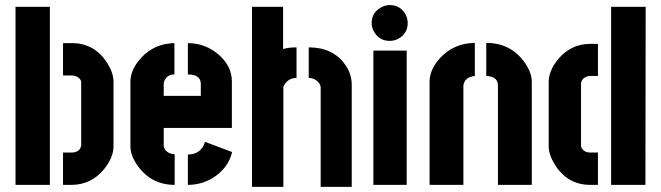

<svg xmlns="http://www.w3.org/2000/svg" viewBox="-20 -726 2596 754"><path d="M41 0V-699.2H175.8V0ZM227.5 0V-127H262.7Q268.6 -127 273.9 -128.4Q279.3 -129.9 283.2 -131.8Q287.1 -133.8 290 -136.7Q293 -139.6 294.4 -142.6Q295.9 -145.5 296.9 -147.9Q297.9 -150.4 298.8 -152.3V-153.3V-403.3Q298.8 -415 284.2 -423.8Q275.4 -428.7 263.7 -429.7H227.5V-556.6H262.7Q350.6 -556.6 400.4 -479.5Q424.8 -441.4 425.8 -407.2V-151.4Q425.8 -107.4 387.7 -60.5Q337.9 -1 262.7 0Z M492.2 -151.4V-407.2Q493.2 -455.1 536.1 -501Q588.9 -555.7 665 -556.6V-433.6Q636.7 -433.6 626 -409.2Q623 -403.3 623 -398.4V-349.6H768.6V-397.5Q767.6 -433.6 717.8 -433.6V-556.6Q789.1 -556.6 842.8 -507.8Q889.6 -464.8 890.6 -408.2V-223.6H623V-151.4Q629.9 -123 666 -120.1V0Q574.2 0 520.5 -75.2Q492.2 -115.2 492.2 -151.4ZM717.8 0V-119.1Q770.5 -120.1 785.2 -168.9L891.6 -128.9Q877 -66.4 817.4 -28.3Q771.5 0 717.8 0Z M969.7 7.8V-699.2H1091.8V-533.2Q1111.3 -540 1144.5 -540V-419.9Q1110.4 -419.9 1094.7 -388.7Q1092.8 -384.8 1092.8 -382.8V7.8ZM1192.4 -419.9V-540Q1287.1 -540 1335 -472.7Q1361.3 -436.5 1361.3 -392.6V7.8H1239.3V-382.8Q1239.3 -396.5 1223.6 -409.2Q1210.9 -419.9 1192.4 -419.9Z M1439.5 -635.7Q1439.5 -675.8 1475.6 -696.3Q1492.2 -706.1 1510.7 -706.1Q1551.8 -706.1 1572.3 -669.9Q1581.1 -653.3 1581.1 -635.7Q1581.1 -594.7 1544.9 -574.2Q1528.3 -565.4 1510.7 -565.4Q1468.8 -565.4 1448.2 -602.5Q1439.5 -618.2 1439.5 -635.7ZM1446.3 0V-527.3H1577.1V0Z M1667 0V-405.3Q1667 -454.1 1710.9 -501Q1764.6 -556.6 1844.7 -557.6V-427.7Q1803.7 -422.9 1799.8 -389.6V0ZM1889.6 -427.7V-557.6Q1984.4 -557.6 2039.1 -482.4Q2068.4 -441.4 2068.4 -405.3V0H1935.5V-389.6Q1935.5 -421.9 1899.4 -426.8Q1894.5 -427.7 1889.6 -427.7Z M2134.8 -151.4V-405.3Q2135.7 -451.2 2174.8 -497.1Q2223.6 -552.7 2295.9 -553.7H2328.1V-427.7H2295.9Q2267.6 -424.8 2261.7 -400.4V-153.3Q2261.7 -142.6 2275.4 -132.8Q2285.2 -127 2297.9 -127H2328.1V0H2297.9Q2209 0 2159.2 -79.1Q2134.8 -118.2 2134.8 -151.4ZM2379.9 0V-699.2H2515.6L2514.6 0Z"/></svg>

Font: Post No Bills Colombo
Style: ExtraBold
Weight: 900
Designer: Kosala Senevirathne, Siva Puranthara, Lasantha Premarathna, Tharique Azeez
Foundry: Mooniak
Version: Version 1.220 ; ttfautohint (v1.5)